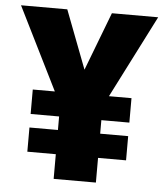

<svg xmlns="http://www.w3.org/2000/svg" viewBox="-52 -760 689 806"><g transform="rotate(5 293.0 -357.0)"><path d="M293 -468 387 -714H582L405 -366H500V-263H382V-206H500V-104H382V0H204V-104H84V-206H204V-263H84V-366H177L4 -714H199Z"/></g></svg>

Font: Noto Sans Bengali UI Black
Style: Regular
Weight: 900
Designer: Jelle Bosma - Monotype Design Team
Foundry: Monotype Imaging Inc.
Version: Version 2.003; ttfautohint (v1.8.4.7-5d5b)